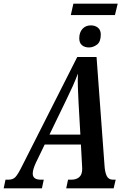

<svg xmlns="http://www.w3.org/2000/svg" viewBox="-60 -1024 681 1044"><path d="M325 -942 339 -1004H580L565 -942ZM424 -766Q400 -766 385.5 -778.5Q371 -791 371 -816Q371 -847 388 -866.5Q405 -886 434 -886Q457 -886 472.5 -873.5Q488 -861 488 -836Q488 -797 467.5 -781.5Q447 -766 424 -766ZM-40 0 -30 -47H-13Q10 -47 24 -61.5Q38 -76 62 -125L360 -714H465L508 -128Q510 -89 520 -68Q530 -47 554 -47H569L558 0H300L310 -47H328Q355 -47 371 -61Q387 -75 387 -106Q387 -111 386.5 -117Q386 -123 386 -127L380 -238H183L135 -139Q126 -119 122 -105Q118 -91 118 -80Q118 -47 162 -47H178L168 0ZM299 -478 209 -292H377L367 -469Q365 -513 363.5 -550.5Q362 -588 364 -624Q350 -588 336 -556.5Q322 -525 299 -478Z"/></svg>

Font: Noto Serif ExtraCondensed SemiBold
Style: Italic
Weight: 600
Width: 2
Italic angle: -12°
Designer: Monotype Design Team
Foundry: Monotype Imaging Inc.
Version: Version 2.013